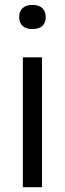

<svg xmlns="http://www.w3.org/2000/svg" viewBox="-20 -782 272 802"><path d="M75.5 0V-542.5H155.5V0ZM115.5 -660.5Q88.5 -660.5 74.2 -673.8Q60 -687 60 -710.5Q60 -734.5 74.2 -748Q88.5 -761.5 115.5 -761.5Q142.5 -761.5 156.8 -748Q171 -734.5 171 -710.5Q171 -687 156.8 -673.8Q142.5 -660.5 115.5 -660.5Z"/></svg>

Font: Encode Sans Condensed Thin
Style: Regular
Weight: 400
Version: Version 3.002